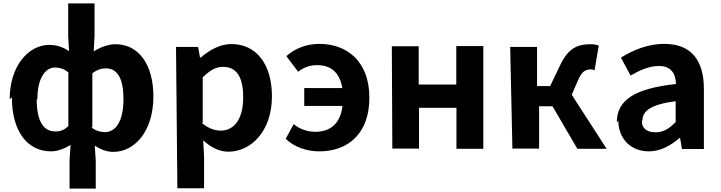

<svg xmlns="http://www.w3.org/2000/svg" viewBox="-20 -834 4239 1129"><path d="M50 -261C50 -63 140 56 280 56C322 56 363 38 395 18L389 109V275H543V110L537 22C572 46 609 59 647 59C770 59 882 -60 882 -267C882 -452 797 -574 659 -574C615 -574 568 -555 531 -532L536 -624V-814H381V-623L386 -534C354 -554 318 -570 269 -570C150 -570 37 -449 37 -251ZM200 -253C200 -373 246 -437 303 -437C330 -437 358 -429 382 -408V-93C358 -69 335 -61 305 -61C235 -61 196 -123 196 -248ZM523 -88V-403C552 -425 576 -432 603 -432C673 -432 706 -368 706 -252C706 -120 660 -57 597 -57C575 -57 545 -63 519 -84Z M1023 273H1180V90L1175 -9C1221 34 1271 58 1323 58C1455 58 1579 -61 1579 -268C1579 -453 1490 -575 1340 -575C1275 -575 1212 -540 1161 -496H1156L1145 -558H1015ZM1172 -114V-379C1214 -421 1250 -441 1291 -441C1374 -441 1410 -377 1410 -261C1410 -129 1353 -66 1279 -66C1246 -66 1207 -77 1168 -110Z M1660 -18C1712 33 1787 56 1858 56C2027 56 2152 -49 2152 -259C2152 -473 2021 -576 1857 -576C1777 -576 1707 -544 1664 -504L1733 -412C1764 -436 1799 -451 1844 -451C1922 -451 1977 -412 1993 -316H1769V-211H1994C1981 -105 1921 -59 1833 -59C1785 -59 1739 -77 1707 -104Z M2287 40H2444V-200H2664V41H2822V-563H2663V-337H2442V-562H2284Z M2993 40H3150V-209H3229L3375 41H3547L3342 -277L3378 -360C3402 -418 3426 -426 3456 -426C3464 -426 3470 -423 3476 -420L3501 -566C3488 -571 3471 -574 3454 -574C3373 -574 3319 -549 3271 -445L3215 -328H3138V-558H2980Z M3616 -124C3616 -21 3687 56 3795 56C3864 56 3924 22 3976 -23H3979L3990 42H4119V-311C4119 -485 4040 -576 3886 -576C3790 -576 3703 -540 3631 -495L3688 -390C3744 -422 3798 -446 3854 -446C3928 -446 3953 -400 3955 -340C3712 -314 3607 -245 3607 -115ZM3758 -127C3758 -181 3807 -220 3953 -239V-116C3915 -78 3881 -56 3835 -56C3788 -56 3754 -76 3754 -123Z"/></svg>

Font: GenEiGothic-pro-Regular
Style: Bold
Weight: 700
Designer: Ryoko NISHIZUKA (kana & ideographs); Paul D. Hunt (Latin, Greek & Cyrillic); Wenlong ZHANG (bopomofo); Sandoll Communica
Foundry: Adobe Systems Incorporated; o_tamon
Version: Version 1.000.140830